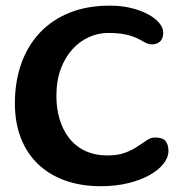

<svg xmlns="http://www.w3.org/2000/svg" viewBox="-20 -612 642 664"><path d="M328.5 32Q260 32 205 12.2Q150 -7.5 111.2 -44.8Q72.5 -82 52 -135Q31.5 -188 31.5 -254.5Q31.5 -329 53.2 -391Q75 -453 117.2 -498.2Q159.5 -543.5 220.5 -568Q281.5 -592.5 360 -592.5Q400 -592.5 433.8 -584.2Q467.5 -576 492.2 -562.5Q517 -549 530.8 -532.5Q544.5 -516 544.5 -499Q544.5 -478.5 533.5 -468.5Q522.5 -458.5 506.5 -458.5Q493.5 -458.5 482.8 -464.5Q472 -470.5 457 -478.2Q442 -486 417.5 -492Q393 -498 353.5 -498Q320.5 -498 288.5 -484Q256.5 -470 231 -442.2Q205.5 -414.5 190.2 -373.8Q175 -333 175 -279.5Q175 -239 185.5 -202Q196 -165 217.8 -136.2Q239.5 -107.5 273 -91Q306.5 -74.5 352.5 -74.5Q387.5 -74.5 412.5 -83.8Q437.5 -93 455.5 -105.5Q473.5 -118 488 -127.2Q502.5 -136.5 516 -136.5Q542.5 -136.5 552.5 -124.2Q562.5 -112 562.5 -90Q562.5 -67.5 545.5 -45.8Q528.5 -24 497.2 -6.5Q466 11 423 21.5Q380 32 328.5 32Z"/></svg>

Font: Gluten Thin
Style: Regular
Weight: 400
Version: Version 1.300